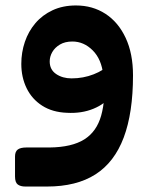

<svg xmlns="http://www.w3.org/2000/svg" viewBox="-20 -434 559 703"><path d="M73 249Q55 249 45 241.5Q35 234 35 212V139Q35 121 45 113.5Q55 106 77 106H162Q243 105 288.5 76.5Q334 48 350.5 -11Q367 -70 362 -161L467 -158Q467 -21 433 69.5Q399 160 329.5 204.5Q260 249 152 249ZM358 -159Q352 -217 319.5 -249.5Q287 -282 245 -282Q218 -282 199.5 -271Q181 -260 171.5 -243.5Q162 -227 162 -209Q162 -179 185.5 -163Q209 -147 242 -147Q285 -147 323 -162Q361 -177 376 -196L387 -85Q366 -54 322.5 -36Q279 -18 225 -21Q172 -23 134.5 -47Q97 -71 77.5 -111Q58 -151 58 -200Q58 -242 71 -280.5Q84 -319 109.5 -349Q135 -379 172.5 -396.5Q210 -414 258 -414Q319 -414 366 -383.5Q413 -353 440 -295.5Q467 -238 467 -158Z"/></svg>

Font: Rubik SemiBold
Style: Regular
Weight: 600
Designer: Hubert and Fischer
Foundry: Hubert and Fischer
Version: Version 2.300;gftools[0.9.30]